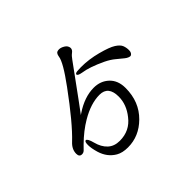

<svg xmlns="http://www.w3.org/2000/svg" viewBox="-176 -1042 1353 1353"><g transform="rotate(-45 500.0 -365.5)"><path d="M872.6 -392.1Q854 -392.1 831.3 -410.2Q808.6 -428.2 781.2 -451.2Q753.9 -474.1 712.9 -494.1Q611.8 -542 546.9 -550.8Q509.8 -557.1 509.8 -570.1Q509.8 -583 545.9 -583L569.8 -584Q647.9 -584 729.2 -562.5Q810.5 -541 843.3 -520Q876 -499 884.8 -477.1Q893.6 -455.1 893.6 -429.2Q893.6 -399.9 872.6 -392.1ZM403.8 50.8Q349.6 50.8 314.9 30.8Q252.9 -4.9 230 -80.1Q215.8 -128.9 215.8 -160.2Q215.8 -195.8 229 -195.8Q244.6 -195.8 258.8 -141.4Q272.9 -86.9 306.9 -54.9Q340.8 -22.9 396 -22.9Q495.6 -22.9 554.7 -100.1Q610.8 -169.9 610.8 -249Q610.8 -354 523.9 -354Q437 -354 336.9 -294.9Q265.6 -252.9 197.8 -186L167 -154.8Q155.8 -144 140.6 -144Q113.8 -144 113.8 -175.8Q113.8 -220.2 152.8 -255.9Q248.5 -346.2 400.9 -554.2Q505.9 -696.8 511.7 -746.1Q513.7 -762.2 521.2 -772.2Q528.8 -782.2 548.8 -782.2Q566.9 -782.2 589.4 -768.6Q611.8 -754.9 613.8 -731Q613.8 -712.9 596.2 -700Q578.6 -687 563 -664.1Q344.7 -363.8 334 -351.1L328.6 -345.2Q334 -348.1 340.8 -353Q438 -418 529.8 -418Q597.7 -418 642.8 -375.5Q688 -333 688 -257.8Q688 -120.1 598.6 -32.2Q514.6 50.8 403.8 50.8Z"/></g></svg>

Font: LXGW WenKai GB Screen
Style: Regular
Weight: 400
Designer: LXGW / Fontworks Inc.
Foundry: LXGW / Fontworks Inc.
Version: Version 1.321;February 19, 2024;FontCreator 14.0.0.2901 64-b